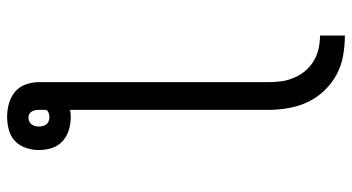

<svg xmlns="http://www.w3.org/2000/svg" viewBox="-245 -530 990 540"><g transform="rotate(-90 250.0 -260.0)"><path d="M420 215Q392 215 363.5 210Q335 205 310 191.5Q285 178 265 157Q245 136 233 110.5Q221 85 216 56.5Q211 28 211 0V-558Q206 -557 201 -556.5Q196 -556 190 -556Q172 -556 154 -561.5Q136 -567 122.5 -579.5Q109 -592 103.5 -609.5Q98 -627 98 -646Q98 -664 104 -682Q110 -700 123 -712.5Q136 -725 154.5 -730Q173 -735 191 -735Q210 -735 228.5 -730Q247 -725 261.5 -713Q276 -701 282.5 -682.5Q289 -664 289 -646V0Q289 19 291.5 37Q294 55 301.5 72.5Q309 90 321 104Q333 118 349 127.5Q365 137 383 141Q401 145 420 145ZM190 -616Q196 -616 202 -618Q208 -620 211 -625V-646Q211 -651 210 -656Q209 -661 206.5 -665.5Q204 -670 199.5 -672.5Q195 -675 190 -675Q184 -675 179 -673Q174 -671 170.5 -666.5Q167 -662 165.5 -656.5Q164 -651 164 -646Q164 -640 165.5 -634.5Q167 -629 170.5 -624.5Q174 -620 179.5 -618Q185 -616 190 -616Z"/></g></svg>

Font: HulyMono
Style: Regular
Weight: 400
Monospace: yes
Designer: Belleve Invis
Foundry: Belleve Invis
Version: Version 33.2.5; ttfautohint (v1.8.4)